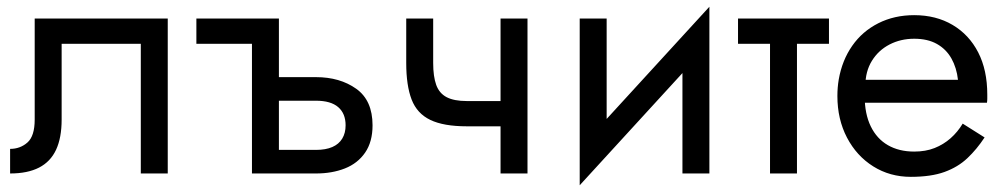

<svg xmlns="http://www.w3.org/2000/svg" viewBox="-20 -515 2986 570"><path d="M478 -460H83V-160Q83 -111 61.5 -92Q40 -73 10 -73V0Q62 0 96 -17.5Q130 -35 146.5 -70.5Q163 -106 163 -160V-385H398V0H478Z M775 -216H918Q962 -216 984 -197Q1006 -178 1006 -143Q1006 -120 996 -103.5Q986 -87 966.5 -78.5Q947 -70 918 -70H775V0H918Q966 0 1004 -15Q1042 -30 1064 -62Q1086 -94 1086 -143Q1086 -217 1037.5 -251.5Q989 -286 918 -286H775ZM728 -385V0H808V-460H563V-385Z M1366 -140H1523V-215H1366ZM1466 -460V0H1546V-460ZM1266 -460H1186V-328Q1186 -261 1202 -219.5Q1218 -178 1257.5 -159Q1297 -140 1366 -140V-215Q1328 -215 1306 -226.5Q1284 -238 1275 -263Q1266 -288 1266 -328Z M2081 -380 2086 -495 1706 -80 1701 35ZM1781 -460H1701V35L1781 -75ZM2086 -495 2006 -385V0H2086Z M2171 -460V-385H2441V-460ZM2266 -440V0H2346V-440Z M2517 -210H2910Q2911 -216 2911 -222Q2911 -228 2911 -234Q2911 -307 2884 -359.5Q2857 -412 2808 -441Q2759 -470 2694 -470Q2635 -470 2587.5 -446Q2540 -422 2510 -379Q2480 -336 2470 -279Q2468 -267 2467 -255Q2466 -243 2466 -230Q2466 -161 2494.5 -106.5Q2523 -52 2572.5 -21Q2622 10 2684 10Q2744 10 2784 -4.5Q2824 -19 2852 -45.5Q2880 -72 2903 -107L2838 -148Q2823 -123 2802 -104.5Q2781 -86 2754.5 -75.5Q2728 -65 2694 -65Q2649 -65 2616 -84Q2583 -103 2565 -140Q2547 -177 2547 -230L2549 -260Q2549 -303 2568.5 -334.5Q2588 -366 2621 -383Q2654 -400 2694 -400Q2734 -400 2761.5 -384.5Q2789 -369 2804.5 -341.5Q2820 -314 2824 -278H2517Z"/></svg>

Font: Glinicke Jost Regular
Style: Regular
Weight: 400
Version: Version 3.710